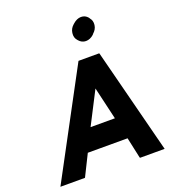

<svg xmlns="http://www.w3.org/2000/svg" viewBox="-189 -1251 1269 1402"><g transform="rotate(-20 445.0 -550.0)"><path d="M523 -580 582 -327H393ZM476 -812 474 -809 37 7H227L229 5L310 -158H619L654 4L657 7H847L638 -809L636 -812ZM534 -1075C517 -1060 506 -1042 503 -1018C500 -994 505 -976 518 -961L524 -954C537 -939 555 -929 577 -929C599 -929 619 -938 636 -953L643 -960V-961C660 -976 672 -994 675 -1018C678 -1042 672 -1060 659 -1075V-1076L654 -1083C641 -1098 624 -1107 602 -1107C580 -1107 559 -1097 542 -1082ZM636 -954V-953ZM654 -1083V-1082Z"/></g></svg>

Font: Hussar Woodtype
Style: SeBdObl
Weight: 900
Foundry: Cannot Into Space Fonts
Version: Version 1.07